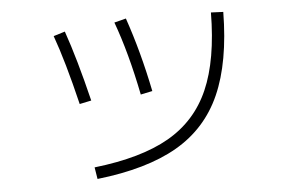

<svg xmlns="http://www.w3.org/2000/svg" viewBox="-44 -620 1027 684"><g transform="rotate(-5 469.0 -278.5)"><path d="M732.4 -553.7 776.4 -551.8Q774.4 -372.1 723.6 -257.6Q672.9 -143.1 564.7 -80.6Q456.5 -18.1 278.3 2L271.5 -40Q439.5 -59.1 539.1 -116.2Q638.7 -173.3 684.8 -278.8Q731 -384.3 732.4 -553.7ZM167 -518.6 208 -531.2Q243.2 -430.7 280.3 -278.3L238.3 -269.5Q200.7 -425.8 167 -518.6ZM386.7 -547.9 428.7 -558.6Q471.2 -435.5 500 -293L458 -284.2Q427.7 -436 386.7 -547.9Z"/></g></svg>

Font: Pretendard JP ExtraLight
Style: Regular
Weight: 200
Designer: Base glyphs from Inter by Rasmus Andersson; Hangeul glyphs from Noto Sans CJK(Source Han Sans) by Jang Soo-young and Kan
Foundry: Kil Hyung-jin
Version: Version 1.309